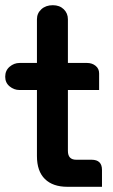

<svg xmlns="http://www.w3.org/2000/svg" viewBox="-20 -718 434 738"><path d="M183 -698Q209 -698 225 -682.5Q241 -667 241 -644V-476H315Q334 -476 347.5 -465Q361 -454 361 -436V-372H241V-138Q241 -104 273 -104Q272 -104 287 -104Q302 -104 317 -104Q332 -104 332 -104Q372 -104 372 -65V0Q372 0 305.5 0Q239 0 239 0Q183 0 152.5 -30Q122 -60 122 -118V-372H55Q34 -372 17 -386Q0 -400 0 -423Q0 -447 17 -461.5Q34 -476 55 -476H122V-644Q122 -667 139 -682.5Q156 -698 183 -698Z"/></svg>

Font: FifthLeg
Style: Bold
Weight: 700
Designer: Jakub Steiner
Version: Version 1.0